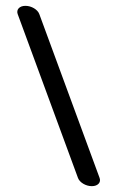

<svg xmlns="http://www.w3.org/2000/svg" viewBox="-20 -638 402 658"><path d="M40.5 -590 247.3 -28C252.8 -13 273.8 0 294.7 0C315.6 0 326.9 -13.2 321.4 -28C321.4 -28 114.8 -589.8 114.6 -590C109 -605 88.1 -618 67.2 -618C46.3 -618 35.4 -605 40.5 -590Z"/></svg>

Font: Hi.
Style: Regular
Weight: 400
Designer: Mew Too, Robert Jablonski
Foundry: Cannot Into Space Fonts
Version: Version 1.996